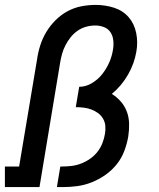

<svg xmlns="http://www.w3.org/2000/svg" viewBox="-29 -763 649 783"><path d="M-9 0V-84H49L122 -520Q126 -549 135 -577.5Q144 -606 159.5 -632Q175 -658 197.5 -680.5Q220 -703 247 -717.5Q274 -732 303.5 -737.5Q333 -743 361 -743Q400 -743 436 -731.5Q472 -720 495.5 -693Q519 -666 526.5 -628Q534 -590 527 -552Q519 -504 493 -458.5Q467 -413 427 -380Q448 -367 464 -348.5Q480 -330 488.5 -307Q497 -284 497.5 -258Q498 -232 494 -206Q489 -177 478 -147.5Q467 -118 447 -93Q427 -68 400.5 -49.5Q374 -31 345 -19.5Q316 -8 286 -4Q256 0 226 0H203L217 -84H226Q245 -84 264.5 -86.5Q284 -89 303 -96.5Q322 -104 339 -116Q356 -128 368.5 -144Q381 -160 388.5 -179Q396 -198 399 -217Q402 -234 400.5 -250Q399 -266 391 -279.5Q383 -293 370.5 -302Q358 -311 343.5 -316.5Q329 -322 312.5 -324Q296 -326 280 -326L294 -409Q321 -409 346 -424Q371 -439 388.5 -461.5Q406 -484 417 -509.5Q428 -535 432 -562Q435 -580 433 -598.5Q431 -617 421.5 -631.5Q412 -646 395 -652.5Q378 -659 360 -659Q341 -659 322.5 -654Q304 -649 288 -638Q272 -627 259.5 -611.5Q247 -596 238 -578.5Q229 -561 224 -543Q219 -525 216 -506L132 0Z"/></svg>

Font: Iosevka Etoile Medium Oblique
Style: Regular
Weight: 500
Italic angle: -9°
Designer: Belleve Invis
Foundry: Belleve Invis
Version: Version 15.5.2; ttfautohint (v1.8.4)